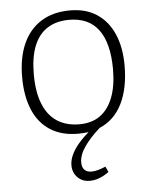

<svg xmlns="http://www.w3.org/2000/svg" viewBox="-53 -561 649 825"><g transform="rotate(-5 271.5 -148.5)"><path d="M301 220Q280 220 264 211Q248 202 238 185.5Q228 169 228 147Q228 125 238.5 102Q249 79 268.5 56Q288 33 314 11Q304 12 292.5 13Q281 14 269 14Q197 14 148 -18Q99 -50 74.5 -109Q50 -168 50 -249Q50 -332 76.5 -392Q103 -452 154.5 -484.5Q206 -517 280 -517Q348 -517 395.5 -485.5Q443 -454 468 -396.5Q493 -339 493 -261Q493 -163 460 -96.5Q427 -30 363 -3Q321 34 296 70Q271 106 271 138Q271 160 282 170.5Q293 181 312 181Q326 181 341.5 176.5Q357 172 373 165L384 189Q372 198 358.5 205Q345 212 330.5 216Q316 220 301 220ZM278 -26Q331 -26 367 -51.5Q403 -77 422.5 -127Q442 -177 442 -249Q442 -306 431 -349Q420 -392 398.5 -420.5Q377 -449 345.5 -463Q314 -477 272 -477Q218 -477 179.5 -453Q141 -429 121 -380Q101 -331 101 -257Q101 -181 121.5 -129.5Q142 -78 181.5 -52Q221 -26 278 -26Z"/></g></svg>

Font: Literata ExtraLight
Style: Regular
Weight: 250
Designer: Latin by Veronika Burian and Jose Scaglione. Greek by Irene Vlachou. Cyrillic by Vera Evstafieva.
Foundry: TypeTogether
Version: Version 3.103;gftools[0.9.29]